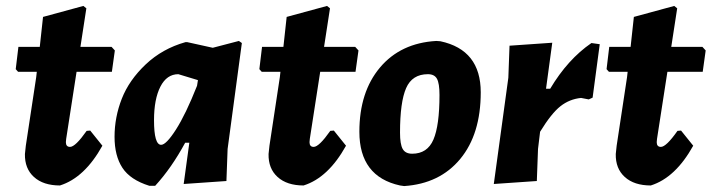

<svg xmlns="http://www.w3.org/2000/svg" viewBox="-20 -616 2398 647"><path d="M182 9Q126 9 94.5 -19.5Q63 -48 64 -97L67 -125L102 -356L104 -374H41L33 -383L42 -458H114L125 -559L261 -596L271 -588L251 -458H356L367 -446L357 -374H238L203 -148L202 -137Q202 -121 216 -121Q234 -121 272 -175L284 -176L325 -125Q265 -17 182 9Z M605 -474H611L697 -455L785 -478L795 -471L747 -114L743 -6L599 4L618 -135H604Q558 -50 503 10H483Q419 -10 392.5 -50.5Q366 -91 366 -155Q366 -221 390.5 -283.5Q415 -346 471 -399Q527 -452 605 -474ZM499 -211Q499 -128 523 -128Q540 -128 573 -179.5Q606 -231 644 -327L647 -346L581 -366Q542 -366 520.5 -324Q499 -282 499 -211Z M1003 9Q947 9 915.5 -19.5Q884 -48 885 -97L888 -125L923 -356L925 -374H862L854 -383L863 -458H935L946 -559L1082 -596L1092 -588L1072 -458H1177L1188 -446L1178 -374H1059L1024 -148L1023 -137Q1023 -121 1037 -121Q1055 -121 1093 -175L1105 -176L1146 -125Q1086 -17 1003 9Z M1450 -478 1464 -477Q1600 -448 1600 -305Q1600 -164 1531 -80.5Q1462 3 1342 11L1328 9Q1191 -21 1191 -172Q1191 -306 1260.5 -388.5Q1330 -471 1450 -478ZM1422 -366Q1369 -366 1348.5 -319Q1328 -272 1328 -169Q1328 -130 1337 -114Q1346 -98 1369 -98Q1420 -98 1440.5 -145.5Q1461 -193 1461 -296Q1461 -335 1452.5 -350.5Q1444 -366 1422 -366Z M1841 -472 1820 -317H1834Q1893 -416 1973 -471L2001 -467L1977 -287L1964 -281L1938 -286Q1899 -282 1868.5 -258Q1838 -234 1800 -172L1793 -114L1789 -6L1644 4L1693 -354L1697 -462Z M2173 9Q2117 9 2085.5 -19.5Q2054 -48 2055 -97L2058 -125L2093 -356L2095 -374H2032L2024 -383L2033 -458H2105L2116 -559L2252 -596L2262 -588L2242 -458H2347L2358 -446L2348 -374H2229L2194 -148L2193 -137Q2193 -121 2207 -121Q2225 -121 2263 -175L2275 -176L2316 -125Q2256 -17 2173 9Z"/></svg>

Font: Alegreya Sans SC ExtraBold
Style: Italic
Weight: 800
Italic angle: -7°
Designer: Juan Pablo del Peral
Foundry: Huerta Tipografica
Version: Version 2.007